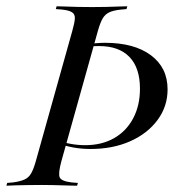

<svg xmlns="http://www.w3.org/2000/svg" viewBox="-43 -591 573 611"><path d="M245.2 -116.9Q216.1 -116.9 189.5 -121.8Q162.9 -126.6 141.9 -135.5L143.5 -144.4Q156.5 -137.9 180.2 -133.5Q204 -129 228.2 -129Q280.6 -129 319.8 -151.2Q358.9 -173.4 380.6 -214.1Q402.4 -254.8 402.4 -308.9Q402.4 -375 369 -409.7Q335.5 -444.4 272.6 -444.4Q260.5 -444.4 249.2 -444Q237.9 -443.5 231.5 -441.9L233.9 -450.8Q249.2 -452.4 263.7 -453.6Q278.2 -454.8 291.1 -454.8Q383.9 -454.8 437.1 -415.3Q490.3 -375.8 490.3 -306.5Q490.3 -252.4 458.5 -209.3Q426.6 -166.1 371.4 -141.5Q316.1 -116.9 245.2 -116.9ZM89.5 -2.4Q66.1 -2.4 44.8 -2Q23.4 -1.6 6 -1.2Q-11.3 -0.8 -22.6 0L-20.2 -8.9L-1.6 -10.5Q21.8 -13.7 35.1 -19.8Q48.4 -25.8 56 -39.1Q63.7 -52.4 71 -78.2L187.1 -492.7Q194.4 -518.5 195.2 -531.9Q196 -545.2 186.7 -551.6Q177.4 -558.1 154.8 -560.5L134.7 -562.1L137.1 -571Q149.2 -571 166.1 -570.2Q183.1 -569.4 204.8 -569Q226.6 -568.5 250.8 -568.5H249.2H250Q274.2 -568.5 295.2 -569Q316.1 -569.4 333.5 -570.2Q350.8 -571 362.1 -571L359.7 -562.1L341.9 -560.5Q317.7 -558.1 304.4 -551.6Q291.1 -545.2 283.5 -531.9Q275.8 -518.5 268.5 -492.7L152.4 -78.2Q141.9 -39.5 146.8 -27Q151.6 -14.5 184.7 -10.5L204.8 -8.9L202.4 0Q194.4 0 182.3 -0.4Q170.2 -0.8 155.6 -1.2Q141.1 -1.6 124.2 -2Q107.3 -2.4 89.5 -2.4H90.3Z"/></svg>

Font: Playfair 144pt SemiCondensed
Style: Italic
Weight: 400
Width: 4
Italic angle: -15.6°
Designer: Claus Eggers Sørensen
Foundry: Claus Eggers Sørensen
Version: Version 2.203